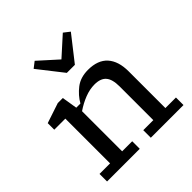

<svg xmlns="http://www.w3.org/2000/svg" viewBox="-200 -924 1080 1080"><g transform="rotate(-45 340.0 -384.0)"><path d="M44 0V-60H128V-416H40V-468L160 -508H200L215 -416H248Q272 -458 312 -489Q352 -520 412 -520Q490 -520 529 -476.5Q568 -433 568 -352V-60H652V0H392V-60H472V-328Q472 -385 450 -410.5Q428 -436 380 -436Q342 -436 302 -420.5Q262 -405 224 -379V-60H304V0ZM236 -768 348 -667 460 -768 496 -740 380 -592H316L200 -740Z"/></g></svg>

Font: Source Serif 4 Caption
Style: Regular
Weight: 400
Designer: Frank Grießhammer
Foundry: Adobe Systems Incorporated
Version: Version 4.004;hotconv 1.0.117;makeotfexe 2.5.65602